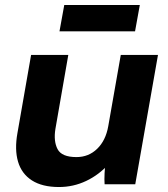

<svg xmlns="http://www.w3.org/2000/svg" viewBox="-20 -741 676 772"><path d="M50.2 -206.4 105 -520H254.6L202.8 -222.6Q194.8 -173.2 211.5 -141.3Q228.2 -109.4 287.4 -109.4Q336.4 -109.4 370.7 -142.7Q405 -176 415.2 -233.2L465.6 -520H615.2L523.8 0H400.6Q399.2 -18.8 400.5 -44.7Q401.8 -70.6 404.8 -88.2L417.6 -82Q378 -37.8 326.4 -13.4Q274.8 11 217.4 11Q149.6 11 108.2 -15.7Q66.8 -42.4 52.5 -91.1Q38.2 -139.8 50.2 -206.4ZM238.4 -721H542.2L523 -615H219.2Z"/></svg>

Font: Fixel Italic Variable 20240409 Display Thin
Style: Italic
Weight: 100
Italic angle: -10°
Designer: AlfaBravo + MacPaw
Foundry: Kyrylo Tkachov, Marchela Mozhyna, Serhii Makarenko, Maria Weinstein, Zakhar Kryvoshyya
Version: Version 1.211;Glyphs 3.2 (3225)